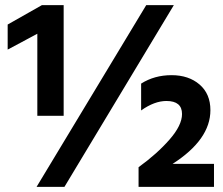

<svg xmlns="http://www.w3.org/2000/svg" viewBox="-20 -731 873 751"><path d="M817 0H522V-77Q594 -129 643 -185Q692 -241 692 -285Q692 -336 631 -336Q584 -336 532 -299V-404Q584 -437 651 -437Q718 -437 760.5 -400.5Q803 -364 803 -300Q803 -185 655 -90H817ZM229 -278H126V-599L10 -537V-635L144 -711H229ZM232 0H123L552 -711H660Z"/></svg>

Font: Hind Mysuru
Style: Bold
Weight: 700
Designer: Manushi Parikh, Hitesh Malaviya
Foundry: Indian Type Foundry
Version: Version 0.703;PS 1.0;hotconv 1.0.86;makeotf.lib2.5.63406